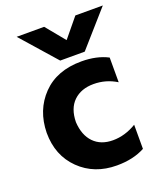

<svg xmlns="http://www.w3.org/2000/svg" viewBox="-137 -818 767 913"><g transform="rotate(-20 246.5 -361.0)"><path d="M337 -553H213L57 -730H196L275 -634L354 -730H493ZM297 8Q183 8 109 -64.5Q35 -137 35 -252Q37 -366 109 -440.5Q181 -515 306 -515Q383 -515 439 -486V-361Q386 -394 323 -394Q260 -394 222 -357.5Q184 -321 183 -252Q187 -185 223 -148Q259 -111 320 -111Q381 -111 439 -146V-24Q380 8 297 8Z"/></g></svg>

Font: Hind Mysuru
Style: Bold
Weight: 700
Designer: Manushi Parikh, Hitesh Malaviya
Foundry: Indian Type Foundry
Version: Version 0.703;PS 1.0;hotconv 1.0.86;makeotf.lib2.5.63406